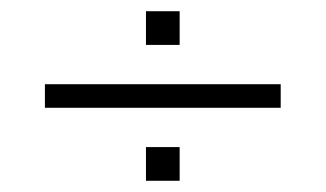

<svg xmlns="http://www.w3.org/2000/svg" viewBox="-20 -531 580 342"><path d="M300 -451V-511H240V-451ZM480 -339V-381H60V-339ZM300 -209V-269H240V-209Z"/></svg>

Font: Vela Sans ExtLt
Style: Regular
Weight: 200
Designer: Principal design: Mikhail Sharanda - project Manrope.
Design modification: Ravid Balaliev
Foundry: Mikhail Sharanda
Version: Version 1.001